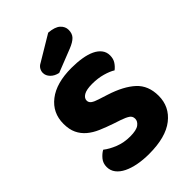

<svg xmlns="http://www.w3.org/2000/svg" viewBox="-254 -947 1059 1059"><g transform="rotate(-45 275.5 -417.5)"><path d="M237 -241Q193 -256 157 -271.5Q121 -287 95 -309Q69 -331 54.5 -361.5Q40 -392 40 -436Q40 -521 105.5 -572Q171 -623 289 -623Q332 -623 369 -617Q406 -611 432.5 -598.5Q459 -586 474 -566.5Q489 -547 489 -521Q489 -495 477 -476.5Q465 -458 448 -445Q426 -459 389 -469.5Q352 -480 308 -480Q263 -480 242 -467.5Q221 -455 221 -436Q221 -421 234 -411.5Q247 -402 273 -394L326 -377Q420 -347 470.5 -300.5Q521 -254 521 -174Q521 -89 454 -36.5Q387 16 257 16Q211 16 171.5 8.5Q132 1 102.5 -13.5Q73 -28 56.5 -49.5Q40 -71 40 -99Q40 -128 57 -148.5Q74 -169 94 -180Q122 -158 162.5 -142Q203 -126 251 -126Q300 -126 320 -141Q340 -156 340 -176Q340 -196 324 -206.5Q308 -217 279 -227ZM336 -851Q385 -847 406 -827.5Q427 -808 427 -782Q427 -753 410.5 -736Q394 -719 359 -705L222 -651Q193 -657 175.5 -675Q158 -693 158 -715Q158 -729 165.5 -742Q173 -755 189 -763Z"/></g></svg>

Font: Baloo Thambi
Style: Regular
Weight: 400
Designer: Aadarsh Rajan and Ek Type
Foundry: Ek Type
Version: Version 1.443;PS 1.000;hotconv 16.6.51;makeotf.lib2.5.65220;